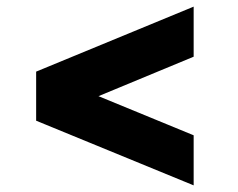

<svg xmlns="http://www.w3.org/2000/svg" viewBox="-20 -563 718 579"><path d="M564 -4V-155L277 -273L564 -392V-543L89 -347V-199Z"/></svg>

Font: Mluvka ExtraBold
Style: Regular
Weight: 800
Designer: Modified by Jiří Krblich, Original typeface by Gumpita Rahayu
Foundry: Gumpita Rahayu & Jiří Krblich
Version: Version 2.000;Glyphs 3.1.1 (3134)